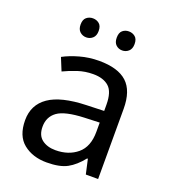

<svg xmlns="http://www.w3.org/2000/svg" viewBox="-135 -829 832 939"><g transform="rotate(20 280.5 -360.0)"><path d="M288 -545Q386 -545 433 -502Q480 -459 480 -365V0H416L399 -76H395Q360 -32 321.5 -11Q283 10 215 10Q142 10 94 -28.5Q46 -67 46 -149Q46 -229 109 -272.5Q172 -316 303 -320L394 -323V-355Q394 -422 365 -448Q336 -474 283 -474Q241 -474 203 -461.5Q165 -449 132 -433L105 -499Q140 -518 188 -531.5Q236 -545 288 -545ZM314 -259Q214 -255 175.5 -227Q137 -199 137 -148Q137 -103 164.5 -82Q192 -61 235 -61Q303 -61 348 -98.5Q393 -136 393 -214V-262ZM141 -681Q141 -707 155 -718.5Q169 -730 188 -730Q207 -730 221 -718.5Q235 -707 235 -681Q235 -656 221 -643.5Q207 -631 188 -631Q169 -631 155 -643.5Q141 -656 141 -681ZM329 -681Q329 -707 342.5 -718.5Q356 -730 375 -730Q394 -730 408 -718.5Q422 -707 422 -681Q422 -656 408 -643.5Q394 -631 375 -631Q356 -631 342.5 -643.5Q329 -656 329 -681Z"/></g></svg>

Font: Noto Sans Balinese
Style: Regular
Weight: 400
Designer: Aditya Bayu, David Williams
Foundry: David Williams
Version: Version 2.003